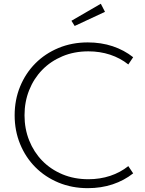

<svg xmlns="http://www.w3.org/2000/svg" viewBox="-20 -990 774 1025"><path d="M58.2 -374.5Q58.2 -457.3 87.5 -528.4Q116.8 -599.5 168.9 -651.8Q220.9 -704.1 292.5 -733.9Q364.1 -763.6 448.6 -763.6Q520 -763.6 581.4 -743.2Q642.7 -722.7 690.9 -684.5L665 -645.9Q622.3 -680 568 -698Q513.6 -715.9 451.8 -715.9Q375.9 -715.9 313.2 -689.5Q250.5 -663.2 205.5 -617Q160.5 -570.9 135.7 -508.6Q110.9 -446.4 110.9 -374.5Q110.9 -302.7 135.7 -240.5Q160.5 -178.2 205.5 -132Q250.5 -85.9 313.2 -59.5Q375.9 -33.2 451.8 -33.2Q513.6 -33.2 568 -51.1Q622.3 -69.1 665 -103.2L690.9 -64.5Q642.7 -26.4 581.4 -5.9Q520 14.5 448.6 14.5Q364.1 14.5 292.5 -15.2Q220.9 -45 168.9 -97.3Q116.8 -149.5 87.5 -220.7Q58.2 -291.8 58.2 -374.5ZM518.2 -970 540.5 -926.8 378.6 -851.4 361.4 -879.1Z"/></svg>

Font: Spartan Light
Style: Regular
Weight: 300
Designer: Matt Bailey, Mirko Velimirovic
Foundry: Matt Bailey
Version: Version 1.005